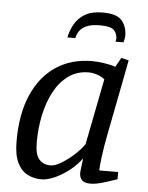

<svg xmlns="http://www.w3.org/2000/svg" viewBox="-52 -748 617 798"><g transform="rotate(5 256.5 -348.5)"><path d="M150 8Q119 8 92.5 -5.5Q66 -19 50 -51.5Q34 -84 34 -142Q34 -255 69 -335Q104 -415 168 -457.5Q232 -500 319 -500Q340 -500 367.5 -496Q395 -492 416 -485L438 -524L469 -516L408 -202Q398 -152 392.5 -109Q387 -66 387 -50H466V-20Q425 -6 400 1Q375 8 355 8Q330 8 319.5 -3Q309 -14 309 -33Q309 -36 310 -46Q311 -56 313 -69.5Q315 -83 316 -94Q294 -64 264 -41Q234 -18 204 -5Q174 8 150 8ZM183 -53Q202 -53 229 -69.5Q256 -86 281.5 -109.5Q307 -133 321 -154L375 -429Q362 -440 343 -446Q324 -452 308 -452Q260 -452 224 -426Q188 -400 164.5 -356Q141 -312 129.5 -257Q118 -202 118 -144Q118 -92 136 -72.5Q154 -53 183 -53ZM207 -589Q213 -619 228 -645.5Q243 -672 271 -688.5Q299 -705 345 -705Q404 -705 425 -679.5Q446 -654 446 -618Q446 -611 444.5 -603.5Q443 -596 441 -589H407Q409 -593 409.5 -597Q410 -601 410 -605Q409 -624 395.5 -637.5Q382 -651 338 -651Q303 -651 282.5 -642Q262 -633 252.5 -619Q243 -605 240 -589Z"/></g></svg>

Font: Manuale
Style: Italic
Weight: 400
Italic angle: -11°
Designer: Eduardo Tunni / Pablo Cosgaya
Foundry: Eduardo Tunni / Pablo Cosgaya
Version: Version 1.002